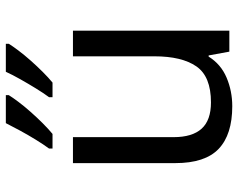

<svg xmlns="http://www.w3.org/2000/svg" viewBox="-99 -707 816 658"><g transform="rotate(-90 309.0 -378.0)"><path d="M533 -536V0H461L448 -71H444Q418 -29 372 -9.5Q326 10 274 10Q177 10 128 -36.5Q79 -83 79 -185V-536H168V-191Q168 -127 197 -95Q226 -63 287 -63Q376 -63 410.5 -113Q445 -163 445 -257V-536ZM488 -756Q480 -743 465 -723Q450 -703 430.5 -681Q411 -659 391.5 -639.5Q372 -620 355 -606H305V-618Q319 -637 335 -663Q351 -689 366.5 -716.5Q382 -744 392 -766H488ZM312 -756Q304 -743 289 -723Q274 -703 254.5 -681Q235 -659 215.5 -639.5Q196 -620 179 -606H129V-618Q143 -637 159 -663Q175 -689 190 -716.5Q205 -744 216 -766H312Z"/></g></svg>

Font: Noto Sans Balinese
Style: Regular
Weight: 400
Designer: Aditya Bayu, David Williams
Foundry: David Williams
Version: Version 2.003